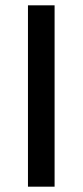

<svg xmlns="http://www.w3.org/2000/svg" viewBox="-20 -701 310 721"><path d="M185 0H85V-681H185Z"/></svg>

Font: Gabarito
Style: Regular
Weight: 400
Designer: Leandro Assis / Alvaro Franca / Felipe Casaprima
Foundry: Naipe Foundry
Version: Version 1.000